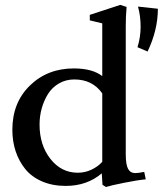

<svg xmlns="http://www.w3.org/2000/svg" viewBox="-20 -746 663 782"><path d="M411.6 15.6 397.5 6.8 394.5 -40Q334.5 11.2 247.6 11.2Q193.8 11.2 151.4 -7.1Q108.9 -25.4 83 -57.4Q57.1 -89.4 43.7 -129.9Q30.3 -170.4 30.3 -217.3Q30.3 -328.1 101.8 -397.7Q173.3 -467.3 280.8 -467.3Q356.4 -467.3 396.5 -436V-650.9L345.7 -663.1V-685.5L469.7 -726.1L495.6 -717.8Q492.2 -678.7 492.2 -640.6V-118.7Q492.2 -75.2 501.7 -58.1Q511.2 -41 531.2 -41Q543 -41 567.4 -45.9L573.7 -15.6Q541.5 -12.7 486.3 -1.7Q431.2 9.3 411.6 15.6ZM540 -553.7Q552.7 -594.7 552.7 -636.7Q552.7 -681.2 542 -719.2L623 -710.4Q623 -624 581.1 -536.1ZM296.9 -42.5Q326.2 -42.5 352.5 -54.9Q378.9 -67.4 396.5 -86.9V-365.7Q356.4 -422.4 282.7 -422.4Q248.5 -422.4 220.7 -406.5Q192.9 -390.6 176 -364Q159.2 -337.4 150.1 -305.2Q141.1 -272.9 141.1 -238.8Q141.1 -155.3 185.3 -98.9Q229.5 -42.5 296.9 -42.5Z"/></svg>

Font: Elstob 6pt Medium
Style: Regular
Weight: 500
Designer: Peter S. Baker
Version: Version 1.015